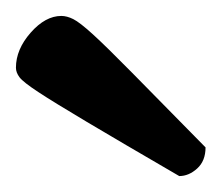

<svg xmlns="http://www.w3.org/2000/svg" viewBox="-20 -732 278 241"><path d="M205 -511Q131 -554 89 -579Q47 -604 28 -616.5Q9 -629 4.5 -635Q0 -641 0 -647Q0 -670 18.5 -691Q37 -712 57 -712Q64 -712 72 -708Q80 -704 96.5 -689Q113 -674 146 -640.5Q179 -607 238 -547Q238 -530 227.5 -520.5Q217 -511 205 -511Z"/></svg>

Font: Petrona
Style: Bold
Weight: 700
Designer: Ringo R. Seeber
Foundry: Ringo R. Seeber
Version: Version 2.001; ttfautohint (v1.8.3)